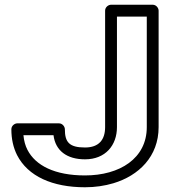

<svg xmlns="http://www.w3.org/2000/svg" viewBox="-20 -756 737 811"><path d="M339 -15C211 -15 130 -57 96 -123C87 -140 81 -162 79 -185H206C214 -120 262 -83 339 -83C426 -83 474 -143 474 -219V-686H600V-219C600 -87 486 -15 339 -15ZM339 -133C272 -133 254 -156 254 -210C254 -221 244 -235 229 -235H53C42 -235 28 -225 28 -210C28 -169 36 -133 52 -101C98 -11 202 35 339 35C382 35 422 29 459 18C566 -14 650 -95 650 -219V-711C650 -722 640 -736 625 -736H449C438 -736 424 -726 424 -711V-219C424 -166 398 -133 339 -133Z"/></svg>

Font: Asimov
Style: XWidOu
Weight: 500
Designer: Google
Version: Version 2.000980; 2014